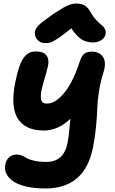

<svg xmlns="http://www.w3.org/2000/svg" viewBox="-20 -839 651 1090"><path d="M236.8 -594.2Q210 -594.2 192.9 -612.5Q175.8 -630.9 178.2 -657.2Q179.7 -674.8 198.2 -694.3Q216.8 -713.9 283.2 -759.8Q325.7 -787.1 340.1 -795.7Q354.5 -804.2 374 -811.5Q393.6 -818.8 413.1 -818.8Q443.8 -818.8 461.9 -807.4Q480 -795.9 494.1 -770Q508.3 -744.6 526.9 -724.9Q545.4 -705.1 557.1 -696Q568.8 -687 575.7 -674.1Q582.5 -661.1 579.1 -644Q574.7 -623.5 554.7 -610.8Q534.7 -598.1 507.8 -598.1Q470.2 -598.1 442.9 -615.5Q415.5 -632.8 384.8 -678.2Q336.9 -639.2 307.6 -620.1Q278.3 -601.1 266.4 -597.7Q254.4 -594.2 236.8 -594.2ZM237.8 231Q174.8 231 127 219.5Q79.1 208 52.7 188.7Q26.4 169.4 15.6 146Q4.9 122.6 9.8 97.2Q14.6 68.8 32.2 53.5Q49.8 38.1 77.1 38.1Q90.8 38.1 105.5 44.7Q120.1 51.3 132.8 59.1Q145.5 66.9 174.6 73.5Q203.6 80.1 243.2 80.1Q341.3 80.1 362.8 -24.9Q371.1 -65.4 379.9 -165Q309.6 -98.1 229 -98.1Q123.5 -98.1 81.1 -165.5Q38.6 -232.9 66.9 -373Q77.6 -426.3 90.1 -461.4Q102.5 -496.6 117.4 -514.9Q132.3 -533.2 147.7 -540Q163.1 -546.9 183.1 -546.9Q228 -546.9 244.4 -523.4Q260.7 -500 252 -461.9Q248.5 -445.8 241.7 -422.4Q234.9 -398.9 229.5 -380.6Q224.1 -362.3 219 -341.6Q213.9 -320.8 212.4 -305.4Q210.9 -290 212.9 -277.1Q214.8 -264.2 223.1 -257.6Q231.4 -251 246.1 -251Q282.2 -251 318.4 -283.9Q354.5 -316.9 382.8 -369.4Q411.1 -421.9 432.1 -487.8Q442.4 -520 457.5 -533Q472.7 -545.9 502 -545.9Q543.9 -545.9 564.5 -516.1Q585 -486.3 567.9 -430.2Q549.8 -372.6 541.5 -318.1Q533.2 -263.7 532.2 -224.6Q531.2 -185.5 525.6 -124.3Q520 -63 507.8 -1Q460.9 231 237.8 231Z"/></svg>

Font: Shantell Sans Bouncy
Style: Bold Italic
Weight: 700
Italic angle: -11.31°
Designer: Stephen Nixon, Anya Danilova, Shantell Martin
Foundry: Arrow Type
Version: Version 1.006;[9816181b4]